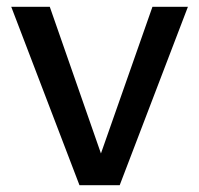

<svg xmlns="http://www.w3.org/2000/svg" viewBox="-20 -543 583 563"><path d="M531 -523H427L276 -93L126 -523H13L213 0H331Z"/></svg>

Font: RT Raleway SemiBold
Style: Regular
Weight: 400
Designer: Matt McInerney, Pablo Impallari, Rodrigo Fuenzalida — Edited by Milan Moffatt in April 2016
Foundry: Matt McInerney, Pablo Impallari, Rodrigo Fuenzalida — Edited by Milan Moffatt in April 2016
Version: Version 3.001